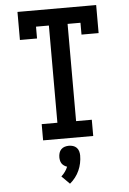

<svg xmlns="http://www.w3.org/2000/svg" viewBox="-64 -781 728 1084"><g transform="rotate(-5 300.0 -239.0)"><path d="M158 0V-92H247V-643H174V-576H77V-735H523V-576H426V-643H353V-92H442V0ZM288 257 243 212Q255 201 264.5 188Q274 175 280 160Q271 157 263 151.5Q255 146 250 138.5Q245 131 243 121.5Q241 112 241 103Q241 91 244.5 79Q248 67 256.5 58.5Q265 50 276.5 46.5Q288 43 300 43Q312 43 323.5 46.5Q335 50 343.5 58.5Q352 67 355.5 79Q359 91 359 103Q359 125 354.5 146.5Q350 168 341 188Q332 208 318.5 225.5Q305 243 288 257Z"/></g></svg>

Font: Iosevka Curly Slab SmBdEx
Style: Regular
Weight: 600
Width: 7
Monospace: yes
Designer: Belleve Invis
Foundry: Belleve Invis
Version: Version 11.1.0; ttfautohint (v1.8.3)